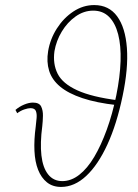

<svg xmlns="http://www.w3.org/2000/svg" viewBox="-20 -731 545 758"><path d="M121 -231Q123 -248 124.5 -265Q126 -282 121.5 -293Q117 -304 100 -304Q91 -304 76 -299Q61 -294 48 -284L41 -297Q56 -310 75 -318Q94 -326 110 -326Q135 -326 142.5 -310.5Q150 -295 149.5 -273.5Q149 -252 147 -234Q138 -166 143.5 -117.5Q149 -69 170 -42.5Q191 -16 226 -16Q261 -16 293 -41Q325 -66 352 -111.5Q379 -157 401.5 -219Q424 -281 439 -354Q454 -428 456 -489.5Q458 -551 446.5 -595.5Q435 -640 410.5 -664.5Q386 -689 348 -689Q311 -689 278.5 -666Q246 -643 224 -606.5Q202 -570 195 -529Q188 -479 207.5 -440Q227 -401 285 -374.5Q343 -348 446 -335L441 -316Q361 -325 305.5 -343.5Q250 -362 217.5 -389Q185 -416 174 -451.5Q163 -487 170 -529Q178 -577 204.5 -618.5Q231 -660 269.5 -685.5Q308 -711 352 -711Q410 -711 442.5 -666.5Q475 -622 481 -541.5Q487 -461 464 -352Q441 -241 404 -160.5Q367 -80 320.5 -36.5Q274 7 221 7Q188 7 165.5 -11Q143 -29 130.5 -60.5Q118 -92 116 -135.5Q114 -179 121 -231Z"/></svg>

Font: Ysabeau Office Thin
Style: Italic
Weight: 250
Italic angle: -12°
Designer: Christian Thalmann (Catharsis Fonts)
Version: Version 2.001;gftools[0.9.30]; featfreeze: tnum,lnum,ss02